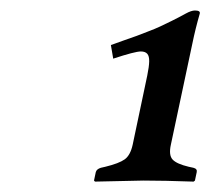

<svg xmlns="http://www.w3.org/2000/svg" viewBox="-20 -708 401 366"><path d="M232.9 -432.1 260.7 -564Q264.2 -581.1 264.4 -591.1Q264.6 -601.1 260.7 -605.5Q256.8 -609.9 248.5 -609.9Q237.3 -609.9 195.8 -596.2L191.4 -622.1Q196.3 -624 215.8 -630.9Q235.4 -637.7 240.5 -639.6Q245.6 -641.6 261 -647.5Q276.4 -653.3 285.2 -657.5Q293.9 -661.6 307.4 -668.2Q320.8 -674.8 334 -682.1Q344.7 -688 351.6 -688Q362.3 -688 360.8 -682.1Q352.5 -653.3 346.7 -625L305.7 -432.1Q301.3 -412.1 309.1 -403.8Q316.9 -395.5 339.8 -390.1L348.6 -388.2Q356.4 -386.2 355 -379.9L351.6 -363.8L349.1 -361.8Q292.5 -363.8 253.4 -363.8L161.1 -361.8L159.2 -363.8L162.6 -379.9Q164.1 -385.7 172.4 -388.2L180.7 -390.1Q207 -396.5 217.8 -404.3Q228.5 -412.1 232.9 -432.1Z"/></svg>

Font: Linux Libertine Slanted
Style: Semibold Slanted
Weight: 600
Designer: Philipp H. Poll
Foundry: Philipp H. Poll
Version: Version 5.1.1